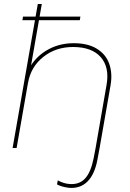

<svg xmlns="http://www.w3.org/2000/svg" viewBox="-20 -740 649 960"><path d="M382 -657 379 -639H92L95 -657ZM349 -524Q419 -524 464 -496.5Q509 -469 526 -421.5Q543 -374 533 -315L478 0H458L513 -317Q528 -404 483.5 -454.5Q439 -505 345 -505Q259 -505 196.5 -455.5Q134 -406 120 -325L117 -379Q146 -446 208 -485Q270 -524 349 -524ZM265 182 269 162Q284 170 298.5 174.5Q313 179 327 180Q376 184 405 153Q434 122 448 52L458 0H478L467 59Q453 133 416.5 168.5Q380 204 324 199Q308 197 293 193Q278 189 265 182ZM169 -720H189L63 0H43Z"/></svg>

Font: Fixel Italic Variable Display Thin
Style: Italic
Weight: 100
Italic angle: -10°
Designer: AlfaBravo + MacPaw
Foundry: Kyrylo Tkachov, Marchela Mozhyna, Serhii Makarenko, Maria Weinstein, Zakhar Kryvoshyya
Version: Version 1.210;Glyphs 3.2 (3217)